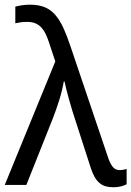

<svg xmlns="http://www.w3.org/2000/svg" viewBox="-27 -786 558 816"><path d="M-6.8 0 208 -524.9 182.1 -603Q175.8 -623 168.2 -639.4Q160.6 -655.8 150.1 -667.7Q139.6 -679.7 124.8 -686.3Q109.9 -692.9 88.9 -692.9Q72.3 -692.9 60.1 -691.2Q47.9 -689.5 38.1 -687V-757.8Q50.8 -761.2 66.9 -763.7Q83 -766.1 100.1 -766.1Q136.2 -766.1 161.9 -755.9Q187.5 -745.6 206.8 -723.9Q226.1 -702.1 241.5 -669.2Q256.8 -636.2 272 -590.8L432.1 -117.2Q440.9 -90.8 452.1 -76.9Q463.4 -63 481.9 -63Q488.8 -63 498 -64.7Q507.3 -66.4 511.2 -67.9V-2.9Q500 2.9 486.6 6.3Q473.1 9.8 455.1 9.8Q436 9.8 421.6 5.6Q407.2 1.5 395.8 -8.3Q384.3 -18.1 375.2 -33.7Q366.2 -49.3 358.9 -71.8L293 -275.9Q287.6 -292 280.5 -314.9Q273.4 -337.9 266.8 -361.6Q260.3 -385.3 254.9 -406.5Q249.5 -427.7 247.1 -439.9H244.1Q237.8 -402.3 224.9 -360.8Q211.9 -319.3 196.8 -280.8L85 0Z"/></svg>

Font: Genotype
Style: Regular
Weight: 400
Foundry: Ascender Corporation
Version: Version 1.00